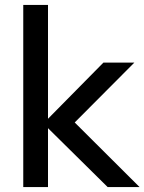

<svg xmlns="http://www.w3.org/2000/svg" viewBox="-20 -756 584 776"><path d="M544 0H415L174 -238V0H74V-736H174V-276L398 -503H523L282 -261Z"/></svg>

Font: Muli SemiBold
Style: Regular
Weight: 600
Designer: Vernon Adams
Foundry: Vernon Adams
Version: Version 2.000